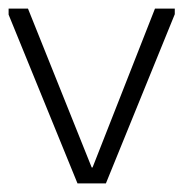

<svg xmlns="http://www.w3.org/2000/svg" viewBox="-28 -426 444 446"><path d="M332 -406H378V-393L218 0H152L-8 -392V-406H37L185 -37H187Z"/></svg>

Font: Darker Grotesque
Style: Regular
Weight: 400
Designer: Gabriel Lam
Foundry: TypeRant
Version: Version 1.000;gftools[0.9.28]